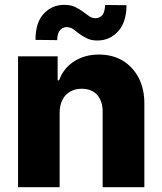

<svg xmlns="http://www.w3.org/2000/svg" viewBox="-20 -780 674 800"><path d="M228.5 -311V0H55.2V-545.4H220.2V-445.3H226.1Q244.6 -495.6 288.1 -523.9Q332.5 -552.7 392.1 -552.7Q449.2 -552.7 492.2 -526.9Q534.7 -500 558.1 -455.1Q582 -407.7 581.5 -347.7V0H407.7V-313.5Q408.2 -357.9 384.8 -384.8Q361.3 -410.2 320.3 -410.2Q293 -410.2 272.5 -398.4Q250.5 -385.3 240.2 -364.3Q229 -342.3 228.5 -311ZM218.3 -612.8 127.9 -613.8Q127.9 -686.5 162.1 -722.7Q196.3 -759.3 246.1 -759.8Q273.4 -759.8 291 -752Q311 -742.2 324.2 -732.4Q345.2 -716.8 351.1 -712.9Q363.3 -704.1 377.9 -704.1Q397.9 -704.6 408.2 -719.2Q417 -732.9 418 -759.3L507.3 -758.3Q506.3 -686.5 472.2 -649.4Q438.5 -612.3 388.7 -611.3Q361.8 -610.8 343.3 -619.6Q321.3 -630.4 310.5 -639.2Q295.4 -650.9 284.7 -658.7Q272 -667 257.3 -667Q240.2 -667 229 -652.8Q218.3 -638.7 218.3 -612.8Z"/></svg>

Font: My Font
Style: Regular
Weight: 500
Designer: Rasmus Andersson
Foundry: rsms
Version: Version 0.001